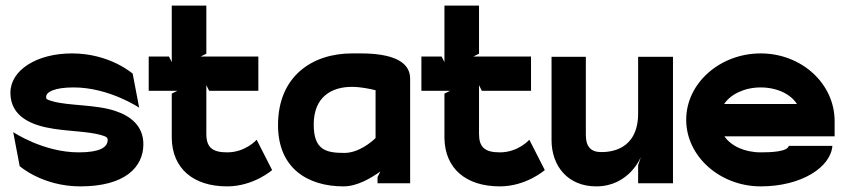

<svg xmlns="http://www.w3.org/2000/svg" viewBox="-20 -652 3013 683"><path d="M17 -322C17 -234 98 -205 170 -194C227 -185 296 -184 338 -172C359 -166 363 -163 363 -154C363 -127 333 -110 260 -110C134 -110 27 -182 27 -182L50 -61C50 -61 131 11 266 11C424 11 490 -57 490 -139C490 -206 442 -240 391 -257C321 -281 224 -275 166 -292C145 -298 144 -300 144 -307C144 -325 174 -341 242 -341C368 -341 475 -269 475 -269L452 -390C452 -390 371 -462 236 -462C110 -462 17 -402 17 -322Z M509 -329H611L591 -319V-160C593 -54 666 11 788 11C882 11 948 -47 948 -47L893 -155C893 -155 854 -110 788 -110C734 -110 714 -129 714 -176V-349L724 -329H899V-451H694L714 -461V-632H591V-431L581 -451H509Z M969 -207C969 -53 1075 11 1202 11C1252 11 1302 -20 1333 -42L1323 -22V0H1439V-372C1439 -470 1277 -462 1232 -462C1091 -462 969 -381 969 -207ZM1096 -209C1096 -309 1161 -343 1232 -343C1263 -343 1296 -336 1316 -331V-161C1301 -146 1255 -108 1205 -108C1139 -108 1096 -119 1096 -209Z M1479 -329H1581L1561 -319V-160C1563 -54 1636 11 1758 11C1852 11 1918 -47 1918 -47L1863 -155C1863 -155 1824 -110 1758 -110C1704 -110 1684 -129 1684 -176V-349L1694 -329H1869V-451H1664L1684 -461V-632H1561V-431L1551 -451H1479Z M1942 -154C1942 -60 2001 11 2101 11C2219 11 2260 -94 2260 -94L2250 -64V0H2374V-450H2250V-249C2250 -116 2148 -111 2119 -111C2081 -111 2064 -131 2064 -172V-450H1942Z M2421 -226C2421 -95 2542 11 2686 11C2831 11 2935 -57 2941 -133H2786C2781 -112 2721 -110 2686 -110C2629 -110 2580 -133 2557 -167H2949V-221C2949 -355 2831 -462 2686 -462C2542 -462 2421 -357 2421 -226ZM2556 -282C2578 -316 2628 -341 2686 -341C2744 -341 2793 -317 2815 -282Z"/></svg>

Font: Charger EcoBlack
Style: Black
Weight: 1000
Designer: Jasper
Foundry: Cannot Into Space Fonts
Version: Version 1.1